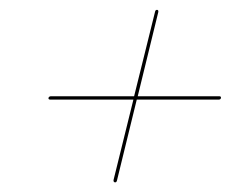

<svg xmlns="http://www.w3.org/2000/svg" viewBox="-20 -546 495 398"><path d="M218 -168Q214.5 -169 215.5 -173.5L256.5 -339.5H84.5Q80 -339.5 80.5 -343Q81.5 -346.5 86 -346.5H258L301.5 -522Q302.5 -526 306 -525.5Q309 -525 308 -520.5L265.5 -346.5H434.5Q438.5 -346.5 438 -343Q437.5 -339.5 433 -339.5H263.5L222.5 -172Q221.5 -167.5 218 -168Z"/></svg>

Font: Fraunces 144pt
Style: Italic
Weight: 400
Italic angle: -16°
Version: Version 1.000;[b76b70a41]